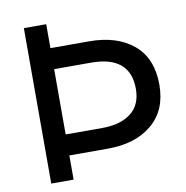

<svg xmlns="http://www.w3.org/2000/svg" viewBox="-78 -763 809 837"><g transform="rotate(-10 326.5 -344.0)"><path d="M82 -688H181V-582H352Q475 -582 548 -521Q621 -460 621 -343Q621 -230 547.5 -168.5Q474 -107 352 -107H181V0H82ZM344 -489H181V-200H344Q424 -200 470.5 -236Q517 -272 517 -343Q517 -489 344 -489Z"/></g></svg>

Font: Roundo Medium
Style: Regular
Weight: 500
Designer: Namrata Goyal (Gurmukhi), Shiva Nallaperumal (Latin)
Foundry: Indian Type Foundry
Version: Version 1.000;PS 1.0;hotconv 1.0.88;makeotf.lib2.5.647800